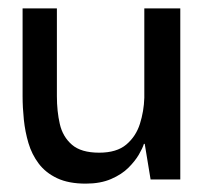

<svg xmlns="http://www.w3.org/2000/svg" viewBox="-20 -429 493 459"><path d="M185 10Q144 10 116.5 -3Q89 -16 72.5 -38Q56 -60 48 -87Q40 -114 37 -143Q34 -172 34 -199V-409H116V-199Q116 -163 123 -132.5Q130 -102 152 -83Q174 -64 217 -64Q259 -64 282 -83.5Q305 -103 314.5 -133Q324 -163 325 -195V-409H411V0H340L326 -85H324Q321 -75 312 -59.5Q303 -44 287 -28Q271 -12 245.5 -1Q220 10 185 10Z"/></svg>

Font: Darker Grotesque Light SemiBold
Style: Regular
Weight: 600
Version: Version 1.000;gftools[0.9.28]